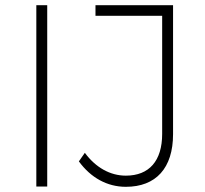

<svg xmlns="http://www.w3.org/2000/svg" viewBox="-20 -719 790 740"><path d="M120 -699V0H162V-699ZM647 -202V-699H348V-658H605V-203C605 -99 555 -42 465 -42C405 -42 349 -73 307 -130L284 -97C330 -34 393 1 465 1C581 1 647 -71 647 -202Z"/></svg>

Font: Montserrat ExtraLight
Style: Regular
Weight: 250
Designer: Julieta Ulanovsky
Foundry: Julieta Ulanovsky
Version: Version 4.000